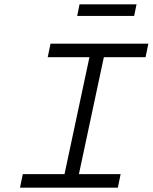

<svg xmlns="http://www.w3.org/2000/svg" viewBox="-20 -873 710 893"><path d="M670 -670H215L202 -607H396L280 -63H86L73 0H528L541 -63H347L463 -607H657ZM339 -799H604L615 -853H350Z"/></svg>

Font: LT Wave Mono Light
Style: Italic
Weight: 300
Designer: Daniel Lyons
Version: Version 2.5 (Glyphs App)